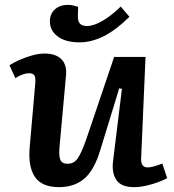

<svg xmlns="http://www.w3.org/2000/svg" viewBox="-20 -755 717 789"><path d="M19 -487Q34 -497 58.5 -508Q83 -519 111 -527Q139 -535 163 -535Q209 -535 232.5 -511.5Q256 -488 251 -442L225 -156Q221 -117 227.5 -99.5Q234 -82 258 -82Q283 -82 298.5 -103Q314 -124 336 -187L449 -521H578L560 -104Q558 -67 587 -67Q607 -67 647 -83L667 -23Q653 -15 630 -6.5Q607 2 581 8Q555 14 531 14Q477 14 457.5 -16.5Q438 -47 445 -96L481 -390L470 -392L392 -138Q367 -55 326 -20.5Q285 14 223 14Q152 14 123.5 -28Q95 -70 102 -150L125 -413Q127 -437 121 -445.5Q115 -454 99 -454Q75 -454 43 -434ZM306 -581Q250 -581 217.5 -605Q185 -629 185 -667Q185 -698 205.5 -716.5Q226 -735 259 -735Q271 -735 281 -732.5Q291 -730 301 -727L300 -691Q299 -668 308.5 -658Q318 -648 338 -648Q363 -648 399 -668Q435 -688 476 -728L512 -686Q456 -631 406 -606Q356 -581 306 -581Z"/></svg>

Font: Literata 7pt SemiBold
Style: Italic
Weight: 600
Italic angle: -2°
Designer: Latin by Veronika Burian and Jose Scaglione. Greek by Irene Vlachou. Cyrillic by Vera Evstafieva
Foundry: TypeTogether
Version: Version 3.002